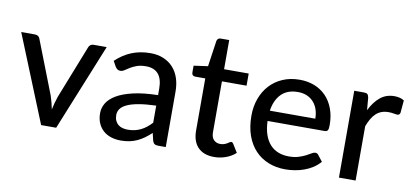

<svg xmlns="http://www.w3.org/2000/svg" viewBox="-65 -884 2386 1106"><g transform="rotate(10 1128.0 -331.0)"><path d="M509.5 -508 303.5 0H215.5L9.5 -508H90Q101.5 -508 109 -502.5Q116.5 -497 119 -488.5L240.5 -176.5Q247 -157 251.8 -137.8Q256.5 -118.5 260.5 -99.5Q264.5 -118.5 269.5 -137.5Q274.5 -156.5 281.5 -176.5L404.5 -488.5Q407.5 -497 415 -502.5Q422.5 -508 433 -508Z M849 -225.5Q789.5 -223.5 748 -216.2Q706.5 -209 680.5 -197Q654.5 -185 643 -168.8Q631.5 -152.5 631.5 -132.5Q631.5 -113.5 637.8 -99.8Q644 -86 654.8 -77.2Q665.5 -68.5 680 -64.5Q694.5 -60.5 711.5 -60.5Q734 -60.5 752.8 -65Q771.5 -69.5 788 -77.8Q804.5 -86 819.5 -98Q834.5 -110 849 -125.5ZM563 -437Q605.5 -477.5 655.2 -497.5Q705 -517.5 764.5 -517.5Q808 -517.5 841.5 -503.2Q875 -489 898 -463.5Q921 -438 932.8 -402.5Q944.5 -367 944.5 -324V0H901Q886.5 0 879 -4.8Q871.5 -9.5 867 -22.5L856.5 -67Q837 -49 818 -35.2Q799 -21.5 778.2 -11.8Q757.5 -2 734 3Q710.5 8 682 8Q652 8 625.8 -0.2Q599.5 -8.5 580 -25.5Q560.5 -42.5 549.2 -68Q538 -93.5 538 -127.5Q538 -157.5 554.2 -185.2Q570.5 -213 607.2 -235Q644 -257 703.2 -271Q762.5 -285 849 -287V-324Q849 -381.5 824.5 -410Q800 -438.5 752.5 -438.5Q720.5 -438.5 698.8 -430.5Q677 -422.5 661.2 -412.8Q645.5 -403 633.8 -395Q622 -387 609.5 -387Q599.5 -387 592.2 -392.5Q585 -398 580.5 -405.5Z M1228 8Q1166.5 8 1133.2 -26.5Q1100 -61 1100 -125V-429H1041Q1032.5 -429 1026.8 -434.2Q1021 -439.5 1021 -450V-489.5L1103.5 -501L1125.5 -652.5Q1127.5 -661 1133.2 -665.8Q1139 -670.5 1148 -670.5H1197.5V-500H1341.5V-429H1197.5V-131.5Q1197.5 -101.5 1212.2 -86.8Q1227 -72 1250 -72Q1263.5 -72 1273.2 -75.5Q1283 -79 1290 -83.2Q1297 -87.5 1302 -91Q1307 -94.5 1311 -94.5Q1316 -94.5 1318.8 -92.2Q1321.5 -90 1324.5 -85L1353.5 -38Q1329.5 -16 1296.5 -4Q1263.5 8 1228 8Z M1764.5 -310.5Q1764.5 -339.5 1756.2 -364Q1748 -388.5 1732 -406.5Q1716 -424.5 1693 -434.5Q1670 -444.5 1640 -444.5Q1578.5 -444.5 1543.2 -409Q1508 -373.5 1498.5 -310.5ZM1845 -72.5Q1827 -51.5 1803.5 -36.2Q1780 -21 1753.5 -11.5Q1727 -2 1698.8 2.5Q1670.5 7 1643 7Q1590.5 7 1545.8 -10.8Q1501 -28.5 1468.2 -62.8Q1435.5 -97 1417.2 -147.8Q1399 -198.5 1399 -264.5Q1399 -317.5 1415.5 -363.2Q1432 -409 1462.8 -443Q1493.5 -477 1538 -496.5Q1582.5 -516 1638 -516Q1684.5 -516 1723.8 -500.8Q1763 -485.5 1791.5 -456.5Q1820 -427.5 1836.2 -385Q1852.5 -342.5 1852.5 -288Q1852.5 -265.5 1847.5 -257.8Q1842.5 -250 1829 -250H1496Q1497.5 -204.5 1509 -170.8Q1520.5 -137 1540.8 -114.5Q1561 -92 1589 -81Q1617 -70 1651.5 -70Q1684 -70 1707.8 -77.5Q1731.5 -85 1748.8 -93.8Q1766 -102.5 1777.8 -110Q1789.5 -117.5 1798.5 -117.5Q1810.5 -117.5 1817 -108.5Z M2049.5 -410.5Q2074 -460.5 2108.5 -489Q2143 -517.5 2191.5 -517.5Q2208 -517.5 2222.8 -513.8Q2237.5 -510 2248.5 -502.5L2242 -429Q2238.5 -415.5 2225.5 -415.5Q2218.5 -415.5 2204.5 -418.2Q2190.5 -421 2174.5 -421Q2151 -421 2133 -414.2Q2115 -407.5 2100.8 -394.2Q2086.5 -381 2075.5 -361.8Q2064.5 -342.5 2055 -318V0H1957.5V-508H2013.5Q2029.5 -508 2035.2 -502.2Q2041 -496.5 2043.5 -482Z"/></g></svg>

Font: Lato 2
Style: Regular
Weight: 500
Designer: Lukasz Dziedzic with Adam Twardoch and Botio Nikoltchev
Foundry: tyPoland Lukasz Dziedzic
Version: Version 2.015; 2015-08-06; http://www.latofonts.com/